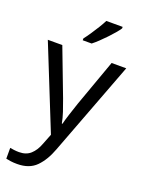

<svg xmlns="http://www.w3.org/2000/svg" viewBox="-182 -849 875 1171"><g transform="rotate(20 255.0 -263.0)"><path d="M1 -536H95L211 -231Q226 -191 238 -154.5Q250 -118 256 -85H260Q266 -110 279 -150.5Q292 -191 306 -232L415 -536H510L279 74Q251 150 206.5 195Q162 240 84 240Q60 240 42 237.5Q24 235 11 232V162Q22 164 37.5 166Q53 168 70 168Q116 168 144.5 142Q173 116 189 73L217 2ZM403 -756Q394 -742 377 -722Q360 -702 339.5 -680.5Q319 -659 298.5 -639.5Q278 -620 260 -606H202V-618Q217 -637 234.5 -663Q252 -689 269 -716.5Q286 -744 297 -766H403Z"/></g></svg>

Font: Noto Sans Adlam Unjoined
Style: Regular
Weight: 400
Designer: Mark Jamra, Neil Patel
Foundry: JamraPatel LLC
Version: Version 3.001